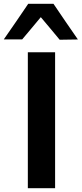

<svg xmlns="http://www.w3.org/2000/svg" viewBox="-66 -987 428 1007"><path d="M80 0V-713H223V0ZM247 -778.5Q222.5 -808 198 -837.5Q173 -867 148 -897Q123.5 -867.5 99.2 -838.5Q75 -809.5 50.5 -780.5H-46Q-14 -826.5 18 -873Q49.5 -919.5 82 -967H214.5Q246.5 -919.5 278.5 -872.8Q310.5 -826 342.5 -780Z"/></svg>

Font: Heraclito SemiBold
Style: Regular
Weight: 600
Designer: Kostas Bartsokas (font) & Cristiano Sobral (main changes)
Foundry: Kostas Bartsokas (font) & Cristiano Sobral (main changes)
Version: Version 1.00;July 8, 2020;FontCreator 13.0.0.2655 64-bit